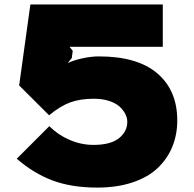

<svg xmlns="http://www.w3.org/2000/svg" viewBox="-20 -830 870 861"><path d="M774.9 -290Q774.9 -226.1 752.7 -171.9Q730.5 -117.7 687 -76.4Q643.6 -35.2 574.2 -12Q504.9 11.2 416 11.2Q300.8 11.2 215.6 -20.8Q130.4 -52.7 55.2 -118.2L201.2 -264.2Q239.3 -225.6 291.7 -202.9Q344.2 -180.2 398.9 -180.2Q476.1 -180.2 513.4 -210.2Q550.8 -240.2 550.8 -283.2Q550.8 -301.3 542 -318.8Q533.2 -336.4 516.1 -352.1Q499 -367.7 469 -377.4Q439 -387.2 400.9 -387.2Q338.9 -387.2 294.2 -370.6Q249.5 -354 200.2 -313L65.9 -446.8L116.2 -810.1H710V-620.1H292L306.2 -602.1L301.8 -569.8L285.2 -548.8L286.1 -547.9Q309.1 -559.6 349.4 -568.4Q389.6 -577.1 422.9 -577.1Q596.7 -577.1 685.8 -500.7Q774.9 -424.3 774.9 -290Z"/></svg>

Font: Sinkin Sans 900 X Black
Style: Regular
Weight: 950
Designer: Keith Bates
Foundry: K-Type
Version: Sinkin Sans (version 1.0)  by Keith Bates   •   © 2014   www